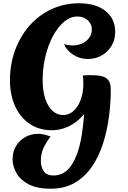

<svg xmlns="http://www.w3.org/2000/svg" viewBox="-20 -826 785 1175"><path d="M560 -263Q543 -193 504 -140Q465 -87 411 -58Q357 -29 295 -29Q220 -29 162.5 -67.5Q105 -106 73 -175Q41 -244 41 -334Q41 -435 73 -520.5Q105 -606 162 -670.5Q219 -735 296.5 -770.5Q374 -806 464 -806Q566 -806 625.5 -759Q685 -712 685 -630Q685 -584 663 -546.5Q641 -509 603 -487Q565 -465 517 -465Q470 -465 430.5 -489.5Q391 -514 371 -555Q385 -552 398.5 -550Q412 -548 423 -548Q474 -548 508 -576Q542 -604 542 -645Q542 -680 516.5 -702.5Q491 -725 453 -725Q411 -725 373 -693.5Q335 -662 305 -607Q275 -552 258 -481.5Q241 -411 241 -334Q241 -271 256.5 -223Q272 -175 300.5 -148.5Q329 -122 366 -122Q402 -122 430 -147Q458 -172 474 -215.5Q490 -259 490 -314Q490 -343 487 -364ZM307 248Q376 248 418.5 183Q461 118 480 2.5Q499 -113 499 -263Q499 -289 495.5 -315Q492 -341 487 -364Q497 -365 513.5 -365.5Q530 -366 540 -366Q607 -366 632.5 -346Q658 -326 658 -280Q658 -196 646.5 -109.5Q635 -23 609.5 55.5Q584 134 541.5 195.5Q499 257 437 293Q375 329 290 329Q207 329 155.5 302Q104 275 80.5 233Q57 191 57 148Q57 102 78 67.5Q99 33 134.5 13Q170 -7 214 -7Q232 -7 251 -2.5Q270 2 290 10Q268 36 249 73.5Q230 111 230 159Q230 195 247.5 221.5Q265 248 307 248Z"/></svg>

Font: Merienda Black
Style: Regular
Weight: 900
Designer: Eduardo Rodriguez Tunni
Foundry: Eduardo Rodriguez Tunni
Version: Version 2.001